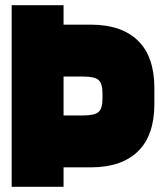

<svg xmlns="http://www.w3.org/2000/svg" viewBox="-20 -720 640 740"><path d="M225 -700H25V0H225ZM330 -75Q448 -75 511.5 -136.5Q575 -198 575 -320V-350H375V-340Q375 -302 360 -288.5Q345 -275 300 -275H110V-75ZM330 -625H110V-425H300Q345 -425 360 -411.5Q375 -398 375 -360V-350H575V-380Q575 -502 511.5 -563.5Q448 -625 330 -625Z"/></svg>

Font: Millimetre
Style: Extrablack
Weight: 900
Designer: Jérémy Landes
Version: Version 1.0